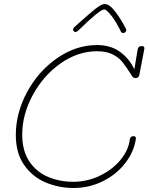

<svg xmlns="http://www.w3.org/2000/svg" viewBox="-20 -937 741 959"><path d="M701 -693 676 -563Q673 -547 656 -547Q645 -547 639 -558Q611 -603 591.5 -627Q572 -651 541.5 -666Q511 -681 465 -681Q368 -681 281.5 -619.5Q195 -558 143 -461Q91 -364 91 -265Q91 -183 127 -130Q163 -77 221 -53Q279 -29 346 -29Q415 -29 478 -59Q541 -89 581.5 -138Q622 -187 628 -239Q630 -257 647 -257Q654 -257 657 -253Q660 -249 658 -239Q648 -177 605 -121.5Q562 -66 494 -32Q426 2 346 2Q275 2 209.5 -25Q144 -52 101.5 -111.5Q59 -171 59 -263Q59 -373 115.5 -477.5Q172 -582 266 -647Q360 -712 465 -712Q531 -712 577.5 -679.5Q624 -647 651 -591L668 -692Q669 -699 674.5 -703Q680 -707 688 -707Q703 -707 701 -693ZM584 -779Q561 -827 536.5 -858.5Q512 -890 500 -890Q490 -890 456 -862.5Q422 -835 379 -792Q364 -777 357 -777Q352 -777 348.5 -781Q345 -785 345 -790Q345 -796 353 -803L381 -828Q429 -871 458 -894Q487 -917 503 -917Q527 -917 556.5 -878Q586 -839 609 -793Q611 -789 611 -786Q611 -781 606 -776.5Q601 -772 596 -772Q588 -772 584 -779Z"/></svg>

Font: Mali ExtraLight
Style: Italic
Weight: 275
Italic angle: -10°
Version: Version 1.000; ttfautohint (v1.6)